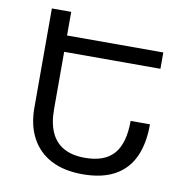

<svg xmlns="http://www.w3.org/2000/svg" viewBox="-81 -792 857 880"><g transform="rotate(10 348.0 -352.0)"><path d="M90 -714H180V-261Q180 -196 200 -152.5Q220 -109 259.5 -87.5Q299 -66 357 -66Q449 -66 492 -115.5Q535 -165 535 -269H625Q625 -178 596 -116Q567 -54 508 -22Q449 10 360 10Q273 10 213 -21.5Q153 -53 121.5 -112Q90 -171 90 -252ZM169 -528V-604H628V-528Z"/></g></svg>

Font: Noto Sans Armenian
Style: Regular
Weight: 400
Designer: Monotype Design Team
Foundry: Monotype Imaging Inc.
Version: Version 2.007